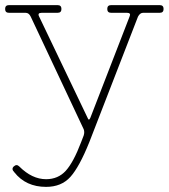

<svg xmlns="http://www.w3.org/2000/svg" viewBox="-21 -520 659 750"><path d="M159 210Q80 210 35 153Q22 140 33 130Q44 120 54 130Q104 180 159 180Q206 180 236 147Q266 114 296 35L306 9Q310 -4 306 -15L99 -455Q92 -470 79 -470H14Q-1 -470 -1 -485Q-1 -500 14 -500H204Q219 -500 219 -485Q219 -470 204 -470H142Q124 -470 132 -455L321 -60Q326 -46 332 -60L485 -455Q492 -470 475 -470H413Q398 -470 398 -485Q398 -500 413 -500H603Q618 -500 618 -485Q618 -470 603 -470H538Q526 -470 518 -455L328 35Q289 132 254 171Q219 210 159 210Z"/></svg>

Font: ClassicType
Style: Regular
Weight: 400
Version: Version 1.004